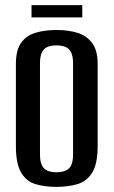

<svg xmlns="http://www.w3.org/2000/svg" viewBox="-20 -717 443 749"><path d="M200 12Q153 12 117.5 1Q82 -10 62 -44.5Q42 -79 42 -148V-467Q42 -521 62 -549.5Q82 -578 118 -589Q154 -600 201 -600Q248 -600 283.5 -588.5Q319 -577 340 -548.5Q361 -520 361 -467V-149Q361 -78 340 -44Q319 -10 283 1Q247 12 200 12ZM200 -45Q219 -45 234 -50.5Q249 -56 257 -71Q265 -86 265 -115V-470Q265 -498 257 -513.5Q249 -529 234 -534.5Q219 -540 200 -540Q181 -540 166.5 -534.5Q152 -529 144 -513.5Q136 -498 136 -470V-115Q136 -86 144 -71Q152 -56 166.5 -50.5Q181 -45 200 -45ZM103 -649V-697H301V-649Z"/></svg>

Font: Alumni Sans SemiBold
Style: Regular
Weight: 600
Designer: Robert E. Leuschke
Foundry: Robert E. Leuschke
Version: Version 1.018